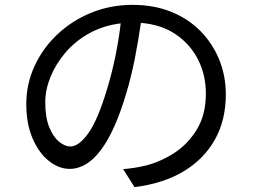

<svg xmlns="http://www.w3.org/2000/svg" viewBox="-20 -738 1040 789"><path d="M476 -642Q404 -633 346.5 -601Q289 -569 249 -522Q209 -475 187.5 -422Q166 -369 166 -318Q166 -255 182.5 -215Q199 -175 223 -155.5Q247 -136 269 -136Q304 -136 343 -190.5Q382 -245 420 -372Q439 -434 453.5 -503.5Q468 -573 476 -642ZM559 -644Q549 -574 534.5 -499.5Q520 -425 499 -355Q407 -44 266 -44Q222 -44 181 -76.5Q140 -109 114 -169Q88 -229 88 -311Q88 -392 121.5 -465.5Q155 -539 215 -596Q275 -653 354.5 -685.5Q434 -718 525 -718Q613 -718 683.5 -689.5Q754 -661 804 -610Q854 -559 881 -492.5Q908 -426 908 -350Q908 -245 863.5 -165Q819 -85 735.5 -34.5Q652 16 533 31L486 -43Q510 -45 532.5 -48.5Q555 -52 572 -56Q636 -71 694 -108Q752 -145 789 -206Q826 -267 826 -353Q826 -429 794.5 -492Q763 -555 703.5 -596Q644 -637 559 -644Z"/></svg>

Font: Go Noto Kurrent-Regular
Style: Regular
Weight: 400
Designer: Monotype Design Team
Foundry: Monotype Imaging Inc.
Version: Version 2.012; ttfautohint (v1.8.4.7-5d5b)